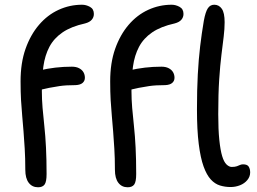

<svg xmlns="http://www.w3.org/2000/svg" viewBox="-20 -780 1087 812"><path d="M141 12Q116 12 101.5 -7Q87 -26 87 -62Q87 -112 84.5 -151.5Q82 -191 79.5 -224Q77 -257 74 -289Q71 -321 69 -356Q67 -391 67 -436Q67 -514 88 -573.5Q109 -633 145 -675Q181 -717 228 -738.5Q275 -760 327 -760Q344 -760 360.5 -751Q377 -742 377 -721Q377 -707 368 -696.5Q359 -686 340 -681Q281 -668 244.5 -643Q208 -618 189 -582Q170 -546 163.5 -499.5Q157 -453 157 -395Q157 -360 160 -324Q163 -288 167.5 -247Q172 -206 174.5 -156Q177 -106 177 -44Q177 -11 168.5 0.5Q160 12 141 12ZM136 -399Q122 -399 112 -406.5Q102 -414 102 -427Q102 -445 112.5 -461Q123 -477 146 -482Q180 -490 214 -494Q248 -498 284 -498Q302 -498 314.5 -491.5Q327 -485 333 -474.5Q339 -464 339 -451Q339 -438 329.5 -429.5Q320 -421 300 -420Q259 -420 232 -416Q205 -412 188 -408.5Q171 -405 159 -402Q147 -399 136 -399ZM520 12Q495 12 480.5 -7Q466 -26 466 -62Q466 -112 463.5 -151.5Q461 -191 458.5 -224Q456 -257 453 -289Q450 -321 448 -356Q446 -391 446 -436Q446 -514 467 -573.5Q488 -633 524 -675Q560 -717 607 -738.5Q654 -760 706 -760Q723 -760 739.5 -751Q756 -742 756 -721Q756 -707 747 -696.5Q738 -686 719 -681Q660 -668 623.5 -643Q587 -618 568 -582Q549 -546 542.5 -499.5Q536 -453 536 -395Q536 -360 539 -324Q542 -288 546.5 -247Q551 -206 553.5 -156Q556 -106 556 -44Q556 -11 547.5 0.5Q539 12 520 12ZM515 -399Q501 -399 491 -406.5Q481 -414 481 -427Q481 -445 491.5 -461Q502 -477 525 -482Q559 -490 593 -494Q627 -498 663 -498Q681 -498 693.5 -491.5Q706 -485 712 -474.5Q718 -464 718 -451Q718 -438 708.5 -429.5Q699 -421 679 -420Q638 -420 611 -416Q584 -412 567 -408.5Q550 -405 538 -402Q526 -399 515 -399ZM955 11Q932 11 910.5 4.5Q889 -2 871.5 -21Q854 -40 841 -76Q828 -112 820.5 -171Q813 -230 813 -317Q813 -401 816.5 -465.5Q820 -530 826.5 -584.5Q833 -639 842 -692Q849 -730 859 -745Q869 -760 886 -760Q906 -760 918 -743Q930 -726 930 -686Q930 -658 926 -625Q922 -592 916.5 -548Q911 -504 907 -443.5Q903 -383 903 -297Q903 -232 907.5 -188.5Q912 -145 919.5 -120Q927 -95 938 -84.5Q949 -74 960 -74Q974 -74 982 -77Q990 -80 995.5 -82.5Q1001 -85 1008 -85Q1026 -85 1032 -75Q1038 -65 1038 -51Q1038 -33 1026 -18.5Q1014 -4 995 3.5Q976 11 955 11Z"/></svg>

Font: Shantell Sans
Style: Regular
Weight: 400
Designer: Stephen Nixon, Anya Danilova, Shantell Martin
Foundry: Arrow Type
Version: Version 1.008;[ac192a2d6]